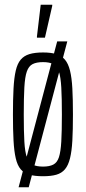

<svg xmlns="http://www.w3.org/2000/svg" viewBox="-20 -741 365 816"><path d="M59 55 223 -565H266L102 55ZM163 8Q128 8 105 1.5Q82 -5 68 -21.5Q54 -38 47 -68Q40 -98 37.5 -143.5Q35 -189 35 -254Q35 -319 37.5 -365Q40 -411 47 -441Q54 -471 68 -487.5Q82 -504 105 -511Q128 -518 163 -518Q197 -518 219.5 -511Q242 -504 256 -487.5Q270 -471 277.5 -441Q285 -411 287.5 -365Q290 -319 290 -254Q290 -189 287.5 -143.5Q285 -98 277.5 -68Q270 -38 256 -21.5Q242 -5 219.5 1.5Q197 8 163 8ZM163 -33Q190 -33 206.5 -41.5Q223 -50 230.5 -73Q238 -96 240.5 -139.5Q243 -183 243 -254Q243 -325 240.5 -369Q238 -413 230.5 -436.5Q223 -460 206.5 -468.5Q190 -477 163 -477Q135 -477 118.5 -468.5Q102 -460 94 -437Q86 -414 83.5 -369.5Q81 -325 81 -254Q81 -183 83.5 -139.5Q86 -96 94 -73Q102 -50 118.5 -41.5Q135 -33 163 -33ZM137 -581V-586L153 -721H202V-716L171 -581Z"/></svg>

Font: Saira UltraCondensed Light
Style: Regular
Weight: 300
Width: 1
Designer: Hector Gatti with collaboration of the Omnibus-Type team
Foundry: Omnibus-Type
Version: Version 1.101